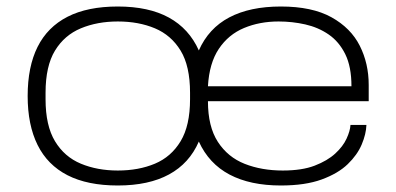

<svg xmlns="http://www.w3.org/2000/svg" viewBox="-20 -558 1218 590"><path d="M342 12Q249 12 187.5 -19.5Q126 -51 95.5 -112.5Q65 -174 65 -263Q65 -353 95.5 -414Q126 -475 187.5 -506.5Q249 -538 342 -538Q437 -538 499 -504Q561 -470 591 -403Q621 -471 684.5 -504.5Q748 -538 843 -538Q939 -538 998.5 -505Q1058 -472 1085.5 -417.5Q1113 -363 1113 -297V-247H619Q619 -169 649.5 -122Q680 -75 732 -54.5Q784 -34 849 -34Q908 -34 947 -49Q986 -64 1010 -86Q1034 -108 1045 -132Q1056 -156 1057 -174H1106Q1105 -146 1091.5 -114Q1078 -82 1048.5 -53.5Q1019 -25 968.5 -6.5Q918 12 843 12Q749 12 685.5 -21.5Q622 -55 591 -123Q562 -56 499.5 -22Q437 12 342 12ZM342 -34Q406 -34 456 -55Q506 -76 535 -124Q564 -172 564 -253V-273Q564 -355 535 -402.5Q506 -450 456 -471Q406 -492 342 -492Q279 -492 228.5 -471Q178 -450 149 -402.5Q120 -355 120 -273V-253Q120 -172 149 -124Q178 -76 228.5 -55Q279 -34 342 -34ZM619 -293H1060Q1060 -353 1041 -391.5Q1022 -430 990 -452Q958 -474 918 -483Q878 -492 836 -492Q778 -492 730 -472Q682 -452 652.5 -408Q623 -364 619 -293Z"/></svg>

Font: Archivo Expanded Thin
Style: Regular
Weight: 250
Width: 7
Designer: Hector Gatti
Foundry: Omnibus-Type
Version: Version 2.001